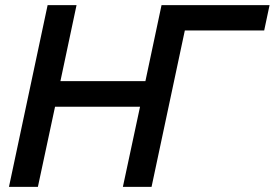

<svg xmlns="http://www.w3.org/2000/svg" viewBox="-20 -730 1073 750"><path d="M1033 -710 1012 -611H702L572 0H460L527 -313H195L128 0H15L166 -710H279L216 -413H548L611 -710Z"/></svg>

Font: Raleway-v4020 SemiBold
Style: Italic
Weight: 600
Italic angle: -12°
Designer: Matt McInerney, Pablo Impallari, Rodrigo Fuenzalida
Foundry: Matt McInerney, Pablo Impallari, Rodrigo Fuenzalida
Version: Version 4.020;PS 004.020;hotconv 1.0.88;makeotf.lib2.5.64775